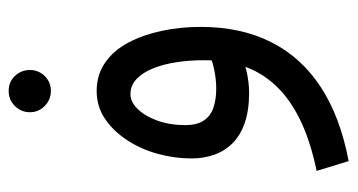

<svg xmlns="http://www.w3.org/2000/svg" viewBox="-206 -368 805 432"><g transform="rotate(-90 196.0 -152.5)"><path d="M49 230 27 158Q98 143 145.5 119Q193 95 222 62.5Q251 30 263.5 -9.5Q276 -49 276 -96Q276 -128 271.5 -157.5Q267 -187 257.5 -210.5Q248 -234 233.5 -247.5Q219 -261 200 -261Q182 -261 166 -244.5Q150 -228 140 -200Q130 -172 130 -137Q130 -112 140 -96.5Q150 -81 168.5 -74.5Q187 -68 212 -68Q234 -68 257 -73Q280 -78 296 -87L300 -22Q282 -7 254.5 -0.5Q227 6 203 6Q163 6 134.5 -4Q106 -14 88.5 -32Q71 -50 63 -73.5Q55 -97 55 -123Q55 -162 65.5 -200Q76 -238 96.5 -269Q117 -300 144.5 -318.5Q172 -337 207 -337Q243 -337 270.5 -318Q298 -299 315.5 -266Q333 -233 342 -191Q351 -149 351 -103Q351 -13 317 55Q283 123 216 167Q149 211 49 230ZM207 -440Q187 -440 173 -454Q159 -468 159 -487Q159 -507 173 -521Q187 -535 207 -535Q227 -535 240.5 -521Q254 -507 254 -487Q254 -468 240.5 -454Q227 -440 207 -440Z"/></g></svg>

Font: Noto Sans Arabic Condensed
Style: Regular
Weight: 400
Width: 3
Designer: Monotype Design Team, Nadine Chahine, Nizar Qandah and Khaled Hosny
Foundry: Monotype Imaging Inc.
Version: Version 2.012